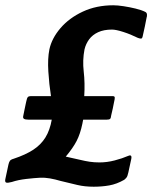

<svg xmlns="http://www.w3.org/2000/svg" viewBox="-34 -695 586 727"><path d="M321 12Q287 12 259.5 5.5Q232 -1 195 -10Q175 -16 155 -19.5Q135 -23 117 -22Q97 -21 66 -17.5Q35 -14 11 -6Q-4 -2 -10 -3.5Q-16 -5 -14 -16Q-11 -30 -8 -44Q-5 -58 -2 -72Q0 -81 3.5 -86Q7 -91 18 -94Q63 -109 92 -128Q121 -147 138 -174.5Q155 -202 162 -242Q140 -242 117.5 -242Q95 -242 73 -242Q62 -242 57 -245Q52 -248 54 -256Q57 -270 59.5 -283Q62 -296 65 -309Q68 -324 71.5 -327.5Q75 -331 82 -331Q102 -331 121 -331Q140 -331 159 -331Q152 -376 149 -424.5Q146 -473 153 -508Q162 -550 195 -588.5Q228 -627 279.5 -651Q331 -675 395 -675Q411 -675 434 -671.5Q457 -668 479.5 -662.5Q502 -657 516 -650Q522 -647 522.5 -640Q523 -633 521 -628Q518 -612 514.5 -595Q511 -578 507 -561Q506 -553 503 -550Q500 -547 487 -552Q461 -565 433 -574Q405 -583 390 -583Q359 -583 337.5 -573Q316 -563 303.5 -546Q291 -529 286 -508Q278 -467 283 -424Q288 -381 285 -331Q312 -331 339 -331Q366 -331 393 -331Q400 -331 400.5 -326Q401 -321 398 -309Q396 -297 393 -284Q390 -271 387 -258Q386 -248 383 -245Q380 -242 371 -242Q348 -242 325.5 -242Q303 -242 281 -242Q280 -239 279.5 -235Q279 -231 278 -227Q270 -188 256 -161Q242 -134 215 -102Q248 -95 268.5 -90Q289 -85 306 -82.5Q323 -80 343 -80Q371 -80 400 -87.5Q429 -95 452 -105Q458 -108 461.5 -105.5Q465 -103 463 -93L452 -42Q449 -27 444 -21.5Q439 -16 436 -14Q408 2 380 7Q352 12 321 12Z"/></svg>

Font: Glory
Style: Bold Italic
Weight: 700
Italic angle: -12°
Version: Version 1.011